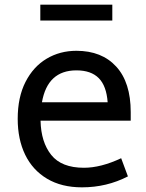

<svg xmlns="http://www.w3.org/2000/svg" viewBox="-20 -787 625 824"><path d="M56 0ZM340 -67Q413 -67 500 -108L529 -30Q438 17 332 17Q244 17 182 -20Q120 -57 88 -123Q56 -189 56 -277Q56 -370 89.5 -435.5Q123 -501 180 -535Q237 -569 308 -569Q417 -569 479 -501Q541 -433 541 -306V-269H154Q156 -177 200 -122Q244 -67 340 -67ZM160 -348H442Q437 -418 404 -451.5Q371 -485 308 -485Q184 -485 160 -348ZM153 -767H462V-699H153Z"/></svg>

Font: Biryani
Style: Regular
Weight: 400
Designer: Dan Reynolds and Mathieu Reguer
Foundry: Dan Reynolds and Mathieu Reguer
Version: Version 1.004; ttfautohint (v1.1) -l 5 -r 5 -G 72 -x 0 -D la